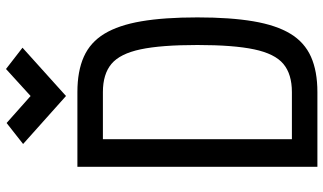

<svg xmlns="http://www.w3.org/2000/svg" viewBox="-239 -839 1078 640"><g transform="rotate(-90 300.0 -519.0)"><path d="M64 0V-800H313Q383 -800 431 -778.5Q479 -757 507.5 -710Q536 -663 549 -587Q562 -511 562 -400Q562 -290 549 -213.5Q536 -137 507.5 -90Q479 -43 431 -21.5Q383 0 313 0ZM156 -20 85 -85H313Q373 -85 407 -113.5Q441 -142 455.5 -211Q470 -280 470 -400Q470 -521 455.5 -589.5Q441 -658 407 -686.5Q373 -715 313 -715H85L156 -780ZM300 -838 140 -981 210 -1036 300 -956 390 -1038 461 -983Z"/></g></svg>

Font: Victor Mono SemiBold
Style: Regular
Weight: 600
Monospace: yes
Designer: Rune Bjørnerås
Version: Version 1.561;gftools[0.9.30]